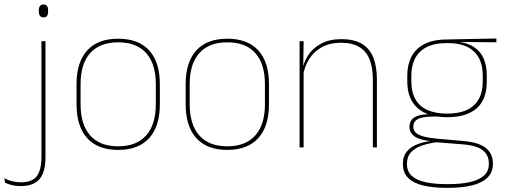

<svg xmlns="http://www.w3.org/2000/svg" viewBox="-87 -674 2310 878"><path d="M102.5 0V-485.5H121V0ZM112 -594.5Q101.5 -594.5 96 -601.2Q90.5 -608 90.5 -622V-626.5Q90.5 -640 96 -646.8Q101.5 -653.5 112 -653.5Q122.5 -653.5 127.8 -646.8Q133 -640 133 -626.5V-622Q133 -608 127.8 -601.2Q122.5 -594.5 112 -594.5ZM7 177Q-13.5 177 -32.2 172.5Q-51 168 -64 161.5L-67 141.5Q-49.5 150.5 -30.5 155Q-11.5 159.5 9 159.5Q61 159.5 81.8 130.8Q102.5 102 102.5 45.5V-158H121V46Q121 88.5 109.8 117.8Q98.5 147 73.5 162Q48.5 177 7 177Z M453.5 11.5Q360 11.5 311.5 -42.5Q263 -96.5 263 -197.5V-289Q263 -390 311.8 -443.5Q360.5 -497 453.5 -497Q546.5 -497 595.2 -443.5Q644 -390 644 -289V-197.5Q644 -96.5 595.2 -42.5Q546.5 11.5 453.5 11.5ZM453.5 -5Q537 -5 581.2 -54.5Q625.5 -104 625.5 -197.5V-289Q625.5 -382 581.5 -431.2Q537.5 -480.5 453.5 -480.5Q369.5 -480.5 325.5 -431.2Q281.5 -382 281.5 -289V-197.5Q281.5 -104 325.5 -54.5Q369.5 -5 453.5 -5Z M952.5 11.5Q859 11.5 810.5 -42.5Q762 -96.5 762 -197.5V-289Q762 -390 810.8 -443.5Q859.5 -497 952.5 -497Q1045.5 -497 1094.2 -443.5Q1143 -390 1143 -289V-197.5Q1143 -96.5 1094.2 -42.5Q1045.5 11.5 952.5 11.5ZM952.5 -5Q1036 -5 1080.2 -54.5Q1124.5 -104 1124.5 -197.5V-289Q1124.5 -382 1080.5 -431.2Q1036.5 -480.5 952.5 -480.5Q868.5 -480.5 824.5 -431.2Q780.5 -382 780.5 -289V-197.5Q780.5 -104 824.5 -54.5Q868.5 -5 952.5 -5Z M1618 0V-310Q1618 -363 1603.8 -400.5Q1589.5 -438 1557.5 -458.2Q1525.5 -478.5 1472 -478.5Q1422.5 -478.5 1385.8 -458.8Q1349 -439 1327 -404.2Q1305 -369.5 1298 -325L1289 -344H1294.5Q1299 -385 1320.8 -419.2Q1342.5 -453.5 1381 -474.2Q1419.5 -495 1473 -495Q1533.5 -495 1569.2 -472.8Q1605 -450.5 1620.8 -409.2Q1636.5 -368 1636.5 -311V0ZM1283 0V-485.5H1301.5L1299.5 -358.5H1301.5V0Z M1958 -138Q1870 -138 1822.8 -179.5Q1775.5 -221 1775.5 -302V-329Q1775.5 -376.5 1793.5 -413Q1811.5 -449.5 1850.8 -471Q1890 -492.5 1953.5 -493.5L2183 -498V-480.5L1996 -482.5L1995.5 -485Q2050 -479.5 2081.2 -458.2Q2112.5 -437 2125.8 -404Q2139 -371 2139 -330V-300.5Q2139 -219.5 2093 -178.8Q2047 -138 1958 -138ZM1955.5 168H1964Q2018 168 2059.5 159.2Q2101 150.5 2124.8 130.2Q2148.5 110 2148.5 75.5V73.5Q2148.5 35.5 2120.8 13.2Q2093 -9 2028 -14L1900.5 -24L1917 -24.5Q1875 -19.5 1842.8 -8.5Q1810.5 2.5 1792.2 22.5Q1774 42.5 1774 74V75.5Q1774 111 1797.2 131.2Q1820.5 151.5 1861.5 159.8Q1902.5 168 1955.5 168ZM1955.5 185Q1896.5 185 1851.5 175Q1806.5 165 1781 141.2Q1755.5 117.5 1755.5 76.5V74.5Q1755.5 39 1775 17Q1794.5 -5 1826.5 -16.2Q1858.5 -27.5 1896 -30.5L1895 -27.5Q1837 -32 1811.2 -48.5Q1785.5 -65 1785.5 -93.5V-94Q1785.5 -112 1794.5 -124.8Q1803.5 -137.5 1823.8 -144.5Q1844 -151.5 1876.5 -151.5V-158L1932 -141H1893.5Q1842.5 -140.5 1822.8 -129Q1803 -117.5 1803 -95V-94.5Q1803 -71 1828 -58Q1853 -45 1915 -39.5L2030.5 -29.5Q2103.5 -23 2135.2 3.2Q2167 29.5 2167 72.5V74.5Q2167 115 2141.2 139.2Q2115.5 163.5 2069.8 174.2Q2024 185 1964 185ZM1958 -154.5Q2011.5 -154.5 2047.5 -171Q2083.5 -187.5 2102 -220.2Q2120.5 -253 2120.5 -300.5V-330Q2120.5 -376.5 2102.5 -409.5Q2084.5 -442.5 2049.2 -459.8Q2014 -477 1962 -477H1957Q1899 -477 1863 -458Q1827 -439 1810.5 -405.5Q1794 -372 1794 -329V-302Q1794 -253.5 1812.2 -220.8Q1830.5 -188 1867 -171.2Q1903.5 -154.5 1958 -154.5Z"/></svg>

Font: Anek Latin Medium Thin
Style: Regular
Weight: 250
Version: Version 1.003